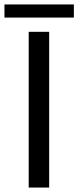

<svg xmlns="http://www.w3.org/2000/svg" viewBox="-29 -843 352 863"><path d="M0 0ZM100 -700H192V0H100ZM-9 -823H303V-764H-9Z"/></svg>

Font: Sarabun
Style: Regular
Weight: 400
Designer: Suppakit Chalermlarp | Katatrad Co.,Ltd.
Foundry: Cadson Demak Co.,Ltd.
Version: Version 1.000; ttfautohint (v1.6)